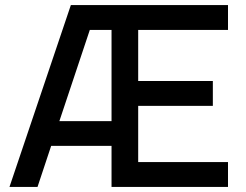

<svg xmlns="http://www.w3.org/2000/svg" viewBox="-20 -740 972 760"><path d="M421.5 -162.5H182.5L128.5 0H17.5L260.5 -720H882.5V-621.5H527V-419.5H822.5V-321H527V-98.5H882.5V0H421.5ZM421.5 -260.5V-621.5H335.5L215 -260.5Z"/></svg>

Font: Vela Sans SemBd
Style: Regular
Weight: 600
Designer: Principal design: Mikhail Sharanda - project Manrope.
Design modification: Ravid Balaliev
Foundry: Mikhail Sharanda
Version: Version 1.001